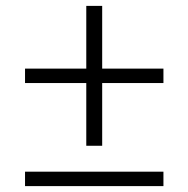

<svg xmlns="http://www.w3.org/2000/svg" viewBox="-20 -632 640 652"><path d="M273 -137V-350H65V-399H273V-612H327V-399H535V-350H327V-137ZM65 0V-49H535V0Z"/></svg>

Font: IBM Plex Sans Hebrew Light
Style: Regular
Weight: 300
Designer: Mike Abbink, Paul van der Laan, Pieter van Rosmalen, Yanek Iontef
Foundry: Bold Monday
Version: Version 1.2